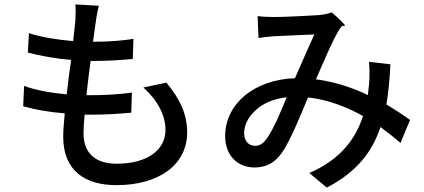

<svg xmlns="http://www.w3.org/2000/svg" viewBox="-20 -801 1920 869"><path d="M380 -447 390 -525H392C469 -525 523 -529 581 -534L584 -625C534 -617 471 -612 401 -612L413 -699C416 -722 420 -746 427 -775L321 -781C323 -762 323 -744 321 -705L311 -615C242 -621 168 -632 111 -651L106 -563C164 -548 234 -535 302 -530L291 -452L282 -374C218 -380 150 -390 89 -412L85 -320C138 -305 204 -293 273 -288C269 -244 266 -208 266 -183C266 -24 370 37 507 37C701 37 827 -57 827 -201C827 -284 796 -351 733 -427L629 -405C695 -345 729 -278 729 -213C729 -122 646 -60 509 -60C408 -60 358 -111 358 -198C358 -218 360 -248 363 -282H399C460 -282 517 -286 574 -291L577 -382C513 -373 446 -370 384 -370H371Z M1087 -368C1032 -321 999 -258 999 -185C999 -97 1056 -43 1131 -43C1186 -43 1226 -64 1261 -117C1296 -171 1340 -277 1374 -360C1465 -350 1549 -317 1623 -276C1592 -179 1526 -81 1380 -18L1459 48C1590 -20 1663 -108 1702 -226C1735 -202 1765 -178 1793 -154L1814 -206L1836 -258C1807 -279 1771 -303 1729 -328C1738 -383 1744 -444 1747 -510L1650 -521C1653 -493 1653 -458 1651 -426L1645 -371C1575 -404 1496 -431 1410 -442C1448 -529 1486 -619 1512 -661C1516 -668 1520 -674 1524 -679C1532 -688 1537 -681 1541 -685C1544 -688 1510 -721 1481 -745C1466 -739 1446 -735 1426 -733C1385 -730 1271 -724 1220 -724C1200 -724 1170 -725 1146 -728L1150 -629C1173 -633 1203 -636 1223 -637C1265 -639 1366 -644 1403 -645C1378 -592 1346 -517 1315 -447C1222 -444 1143 -414 1087 -368ZM1233 -256C1217 -223 1202 -194 1187 -173C1169 -149 1154 -141 1135 -141C1108 -141 1085 -160 1085 -198C1085 -235 1103 -271 1136 -301C1168 -332 1217 -354 1278 -361C1263 -326 1248 -289 1233 -256Z"/></svg>

Font: GenSekiGothic2 TW M
Style: Regular
Weight: 500
Version: Version 2.100;PS 2.1;hotconv 16.6.51;makeotf.lib2.5.65220 DE